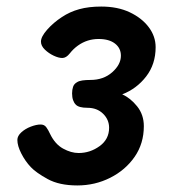

<svg xmlns="http://www.w3.org/2000/svg" viewBox="-20 -558 527 586"><path d="M419 -173Q419 -208 398.5 -233.5Q378 -259 353 -270Q397 -287 426 -324.5Q455 -362 455 -414Q455 -447 434 -475Q413 -503 376 -520.5Q339 -538 289 -538Q251 -538 222 -530Q193 -522 169 -506Q143 -489 124 -467.5Q105 -446 105 -431Q105 -418 117 -406.5Q129 -395 144 -388Q159 -381 170 -381Q182 -381 193 -395Q204 -409 218 -419Q246 -439 281 -439Q313 -439 331 -425Q349 -411 349 -388Q349 -361 322.5 -337.5Q296 -314 256 -314Q242 -314 231.5 -312.5Q221 -311 215 -307Q206 -302 203 -293Q200 -284 200 -273Q200 -261 203 -252.5Q206 -244 211 -239Q220 -229 247 -229Q276 -229 294.5 -211Q313 -193 313 -168Q313 -133 284 -112Q255 -91 220 -91Q197 -91 172.5 -104.5Q148 -118 133 -149Q127 -162 121 -170Q115 -178 104 -178Q91 -178 74 -171.5Q57 -165 45 -154Q33 -143 33 -131Q33 -113 45 -89.5Q57 -66 74 -48Q90 -31 125.5 -11.5Q161 8 216 8Q270 8 316.5 -15.5Q363 -39 391 -79.5Q419 -120 419 -173Z"/></svg>

Font: Lisu Bosa
Style: Bold Italic
Weight: 700
Italic angle: -19°
Designer: David Morse, Annie Olsen, Victor Gaultney, Frank Grießhammer (Latin)
Foundry: SIL International
Version: Version 2.000